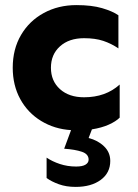

<svg xmlns="http://www.w3.org/2000/svg" viewBox="-20 -502 540 754"><path d="M341 6 328 40Q364 49 388.5 72.5Q413 96 413 130Q413 177 375.5 204.5Q338 232 277 232Q240 232 211 221.5Q182 211 163 197V117Q185 132 215 142Q245 152 279 152Q304 152 316 144.5Q328 137 328 125Q328 103 301.5 94Q275 85 232 82L259 9Q194 5 141.5 -27Q89 -59 59.5 -113Q30 -167 30 -236Q30 -309 62.5 -364.5Q95 -420 152 -451Q209 -482 280 -482Q340 -482 381 -470Q422 -458 445 -442V-312Q417 -331 385.5 -341.5Q354 -352 310 -352Q251 -352 215.5 -320Q180 -288 180 -236Q180 -184 215.5 -152Q251 -120 310 -120Q395 -120 450 -170V-40Q435 -25 407 -12.5Q379 0 341 6Z"/></svg>

Font: Madhuban Bold
Style: Regular
Weight: 700
Designer: jaikishan Patel
Foundry: MagicType
Version: Version 1.000